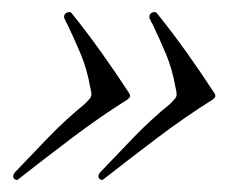

<svg xmlns="http://www.w3.org/2000/svg" viewBox="-20 -380 403 320"><path d="M192.9 -214.4Q145.5 -184.6 100.6 -150.6Q55.7 -116.7 10.3 -81.1Q9.3 -80.1 7.8 -80.1Q5.9 -80.1 3.9 -81.8Q2 -83.5 2 -85.9Q2 -87.4 2.7 -89.4Q3.4 -91.3 4.4 -92.3Q32.7 -122.1 61 -151.4Q89.4 -180.7 122.1 -207.5Q126 -211.4 129.2 -215.1Q132.3 -218.8 132.3 -222.2Q132.3 -225.1 131.8 -228Q131.3 -231 130.4 -234.4Q125 -265.1 114.5 -290Q104 -314.9 92.3 -339.4Q91.8 -340.3 91.3 -341.1Q90.8 -341.8 90.3 -342.8Q89.4 -344.2 89.1 -345.5Q88.9 -346.7 87.9 -348.1Q86.9 -349.1 86.9 -350.3Q86.9 -351.6 86.9 -352.1Q86.9 -356 89.6 -357.9Q92.3 -359.9 96.2 -359.9Q98.1 -359.9 99.1 -358.4Q125 -326.2 148.7 -293Q172.4 -259.8 195.3 -224.6Q195.8 -223.6 196.3 -222.7Q196.8 -221.7 196.8 -220.7Q196.8 -218.3 196 -217.5Q195.3 -216.8 192.9 -214.4ZM335 -214.4Q287.6 -184.6 242.7 -150.6Q197.8 -116.7 152.3 -81.1Q151.4 -80.1 149.9 -80.1Q147.9 -80.1 146 -81.8Q144 -83.5 144 -85.9Q144 -87.4 144.8 -89.4Q145.5 -91.3 146.5 -92.3Q174.8 -122.1 203.1 -151.4Q231.4 -180.7 264.2 -207.5Q268.1 -211.4 271.2 -215.1Q274.4 -218.8 274.4 -222.2Q274.4 -225.1 273.9 -228Q273.4 -231 272.5 -234.4Q267.1 -265.1 256.6 -290Q246.1 -314.9 234.4 -339.4Q233.9 -340.3 233.4 -341.1Q232.9 -341.8 232.4 -342.8Q231.4 -344.2 231.2 -345.5Q231 -346.7 230 -348.1Q229 -349.1 229 -350.3Q229 -351.6 229 -352.1Q229 -356 231.7 -357.9Q234.4 -359.9 238.3 -359.9Q240.2 -359.9 241.2 -358.4Q267.1 -326.2 290.8 -293Q314.5 -259.8 337.4 -224.6Q337.9 -223.6 338.4 -222.7Q338.9 -221.7 338.9 -220.7Q338.9 -218.3 338.1 -217.5Q337.4 -216.8 335 -214.4Z"/></svg>

Font: IM FELL French Canon
Style: Italic
Weight: 400
Italic angle: -17°
Designer: Igino Marini
Foundry: Igino Marini
Version: 3.00